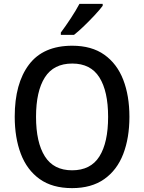

<svg xmlns="http://www.w3.org/2000/svg" viewBox="-20 -961 744 991"><path d="M648 -358Q648 -249 616 -166Q584 -83 518 -36.5Q452 10 352 10Q250 10 184.5 -37Q119 -84 87.5 -167Q56 -250 56 -359Q56 -530 129.5 -627.5Q203 -725 353 -725Q453 -725 518.5 -678.5Q584 -632 616 -549.5Q648 -467 648 -358ZM166 -358Q166 -226 211.5 -154Q257 -82 352 -82Q448 -82 493 -153.5Q538 -225 538 -358Q538 -490 493 -561.5Q448 -633 353 -633Q257 -633 211.5 -561.5Q166 -490 166 -358ZM510 -931Q496 -912 469.5 -883.5Q443 -855 414 -827Q385 -799 362 -781H294V-793Q318 -825 345 -866Q372 -907 390 -941H510Z"/></svg>

Font: Noto Sans Ethiopic SemiCondensed Medium
Style: Regular
Weight: 500
Width: 4
Designer: Monotype Design Team
Foundry: Monotype Imaging Inc.
Version: Version 2.102; ttfautohint (v1.8.4.7-5d5b)